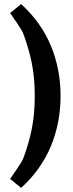

<svg xmlns="http://www.w3.org/2000/svg" viewBox="-20 -789 358 944"><path d="M94.2 -624Q90.3 -636.2 64.7 -674.1Q39.1 -711.9 29.8 -725.1L84 -769Q183.1 -678.2 230.5 -563.2Q277.8 -448.2 277.8 -316.9Q277.8 -186 230.5 -71Q183.1 43.9 84 134.8L29.8 90.8Q38.6 77.6 64.2 40.3Q89.8 2.9 94.2 -9.8Q121.1 -80.6 136 -153.8Q150.9 -227.1 150.9 -316.9Q150.9 -407.2 136 -480.2Q121.1 -553.2 94.2 -624Z"/></svg>

Font: Sura
Style: Bold
Weight: 700
Designer: Carolina Giovagnoli
Foundry: Huerta Tipografica
Version: Version 1.002;PS 001.002;hotconv 1.0.70;makeotf.lib2.5.58329